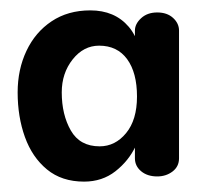

<svg xmlns="http://www.w3.org/2000/svg" viewBox="-20 -741 393 370"><path d="M142 -391Q99 -391 70.5 -414.5Q42 -438 28 -477Q14 -516 14 -563Q14 -607 31 -643Q48 -679 79.5 -700Q111 -721 154 -721Q201 -721 228 -689.5Q255 -658 255 -593L240 -649V-682Q240 -695 252 -706Q264 -717 283 -717Q302 -717 313.5 -706.5Q325 -696 325 -682V-436Q325 -420 312.5 -410.5Q300 -401 283 -401Q264 -401 252 -411Q240 -421 240 -436V-474L255 -513Q255 -488 241.5 -459.5Q228 -431 202.5 -411Q177 -391 142 -391ZM172 -459Q202 -459 223 -484.5Q244 -510 244 -555Q244 -601 225 -627Q206 -653 171 -653Q141 -653 120 -626.5Q99 -600 99 -563Q99 -520 116.5 -489.5Q134 -459 172 -459Z"/></svg>

Font: Quicksand Light SemiBold
Style: Regular
Weight: 600
Version: Version 3.006